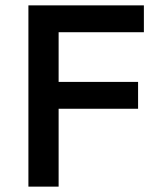

<svg xmlns="http://www.w3.org/2000/svg" viewBox="-20 -695 581 715"><path d="M198.3 0H85.8V-675H515.8V-575H198.3V-390H494.2V-290H198.3Z"/></svg>

Font: Funnel Sans Light Medium
Style: Regular
Weight: 500
Version: Version 1.000